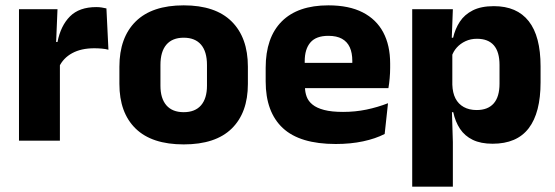

<svg xmlns="http://www.w3.org/2000/svg" viewBox="-20 -526 2076 718"><path d="M201 -276 159 -369H195Q207 -430 241.8 -464.8Q276.5 -499.5 340 -499.5Q351 -499.5 360.2 -498Q369.5 -496.5 378 -494.5L385.5 -340Q375 -343 361 -344.2Q347 -345.5 332.5 -345.5Q283.5 -345.5 250 -327.2Q216.5 -309 201 -276ZM51 0V-491.5H195L188.5 -334.5L204 -332.5V0Z M667 14Q548 14 487.2 -45.2Q426.5 -104.5 426.5 -212V-276.5Q426.5 -385.5 487.5 -445.8Q548.5 -506 667 -506Q785.5 -506 846.2 -445.8Q907 -385.5 907 -276.5V-212Q907 -104.5 846.5 -45.2Q786 14 667 14ZM667 -106.5Q709.5 -106.5 731.8 -132.2Q754 -158 754 -205.5V-283Q754 -333 731.8 -359Q709.5 -385 667 -385Q624.5 -385 602.2 -359Q580 -333 580 -283V-205.5Q580 -158 602.2 -132.2Q624.5 -106.5 667 -106.5Z M1235.5 12.5Q1101.5 12.5 1037.5 -47.2Q973.5 -107 973.5 -221.5V-272.5Q973.5 -385.5 1033.5 -445.8Q1093.5 -506 1208 -506Q1285 -506 1336.2 -479.8Q1387.5 -453.5 1413.2 -405Q1439 -356.5 1439 -288.5V-272Q1439 -253 1437.2 -233.2Q1435.5 -213.5 1432.5 -196.5H1294.5Q1296.5 -225.5 1297 -251.2Q1297.5 -277 1297.5 -298Q1297.5 -328.5 1288 -349.2Q1278.5 -370 1258.8 -381Q1239 -392 1208 -392Q1162 -392 1140.8 -367.2Q1119.5 -342.5 1119.5 -297V-252L1120.5 -235.5V-200.5Q1120.5 -181.5 1126.8 -164.5Q1133 -147.5 1148.8 -134.8Q1164.5 -122 1192.2 -114.8Q1220 -107.5 1263 -107.5Q1308.5 -107.5 1350.5 -116.2Q1392.5 -125 1431 -140L1418.5 -25Q1384.5 -7.5 1338 2.5Q1291.5 12.5 1235.5 12.5ZM1054.5 -196.5V-291H1401.5V-196.5Z M1822 11.5Q1778 11.5 1748 -3Q1718 -17.5 1700.2 -44.2Q1682.5 -71 1675 -106.5H1635.5L1671.5 -209.5Q1672.5 -179 1683.2 -158Q1694 -137 1714.2 -125.8Q1734.5 -114.5 1762.5 -114.5Q1804.5 -114.5 1826.2 -139.2Q1848 -164 1848 -213V-283Q1848 -332 1826.8 -356.5Q1805.5 -381 1763.5 -381Q1740 -381 1720.8 -372Q1701.5 -363 1688.2 -348.2Q1675 -333.5 1669 -314.5L1634 -385H1674.5Q1682 -418 1699.5 -444.8Q1717 -471.5 1748 -487.2Q1779 -503 1827 -503Q1913 -503 1957.2 -446.8Q2001.5 -390.5 2001.5 -278V-218Q2001.5 -104.5 1957.2 -46.5Q1913 11.5 1822 11.5ZM1521.5 172V-491.5H1673.5L1668.5 -359L1671.5 -341.5V-152.5L1669.5 -126.5L1673.5 5V172Z"/></svg>

Font: Anek Odia Medium
Style: Bold
Weight: 700
Version: Version 1.003